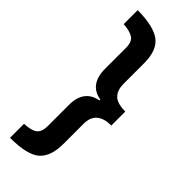

<svg xmlns="http://www.w3.org/2000/svg" viewBox="-287 -748 940 940"><g transform="rotate(45 182.5 -278.0)"><path d="M338 -326Q281 -326 258.5 -349.5Q236 -373 236 -416V-558Q236 -648 188.5 -683.5Q141 -719 30 -720V-623Q70 -621 95 -607Q120 -593 120 -549V-405Q120 -296 210 -281V-275Q120 -258 120 -154V-8Q120 33 99.5 49Q79 65 30 67V164Q149 164 192.5 125.5Q236 87 236 1V-139Q236 -229 338 -229Z"/></g></svg>

Font: Noto Sans UI Condensed
Style: Bold
Weight: 700
Width: 3
Designer: Monotype Design Team
Foundry: Monotype Imaging Inc.
Version: 1.001